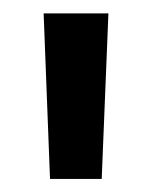

<svg xmlns="http://www.w3.org/2000/svg" viewBox="-20 -682 226 286"><path d="M131.5 -415.5H54.5L45 -662H141.5Z"/></svg>

Font: Anek Telugu Medium
Style: Regular
Weight: 500
Designer: Omkar Bhoir (Telugu), Yesha Goshar (Latin)
Foundry: Ek Type
Version: Version 1.003